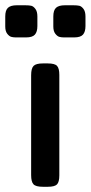

<svg xmlns="http://www.w3.org/2000/svg" viewBox="-64 -715 347 735"><path d="M-43.9 -613.8V-651.9Q-43.9 -675.8 -33.4 -685.3Q-22.9 -694.8 0 -694.8H33.2Q47.4 -694.8 55.7 -692.9Q64 -690.9 71.5 -680.9Q79.1 -670.9 79.1 -651.9V-615.2Q79.1 -593.3 69.6 -582.5Q60.1 -571.8 36.1 -571.8H-3.9Q-13.7 -571.8 -21.2 -574Q-28.8 -576.2 -36.4 -585.9Q-43.9 -595.7 -43.9 -613.8ZM55.2 -44.9V-426.8Q55.2 -453.6 64.7 -462.9Q74.2 -472.2 100.1 -472.2H119.1Q146 -472.2 154.5 -462.6Q163.1 -453.1 163.1 -428.2V-43.9Q163.1 -18.1 154.1 -9Q145 0 119.1 0H100.1Q73.2 0 64.2 -9.5Q55.2 -19 55.2 -44.9ZM140.1 -613.8V-651.9Q140.1 -675.8 150.6 -685.3Q161.1 -694.8 184.1 -694.8H217.3Q231.4 -694.8 239.7 -692.9Q248 -690.9 255.6 -680.9Q263.2 -670.9 263.2 -651.9V-615.2Q263.2 -593.3 253.7 -582.5Q244.1 -571.8 220.2 -571.8H180.2Q170.4 -571.8 162.8 -574Q155.3 -576.2 147.7 -585.9Q140.1 -595.7 140.1 -613.8Z"/></svg>

Font: CMU Sans Serif Demi Condensed
Style: DemiCondensed
Weight: 600
Width: 3
Version: Version 0.7.0